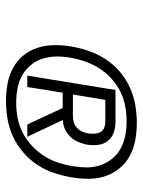

<svg xmlns="http://www.w3.org/2000/svg" viewBox="62 -981 476 640"><g transform="rotate(90 300.0 -661.0)"><path d="M232 -514 280 -808H386Q405 -808 422 -802Q439 -796 450 -782Q461 -768 463 -749.5Q465 -731 462 -712Q459 -698 453 -683.5Q447 -669 436 -657.5Q425 -646 410.5 -639.5Q396 -633 380 -632L436 -514H395L340 -632H289L270 -514ZM295 -666H367Q377 -666 387.5 -669Q398 -672 406.5 -680Q415 -688 419 -698Q423 -708 425 -718Q426 -728 425.5 -738.5Q425 -749 420.5 -757.5Q416 -766 406.5 -770Q397 -774 386 -774H313ZM317 -443Q288 -443 260 -448Q232 -453 207.5 -466Q183 -479 165.5 -500Q148 -521 139.5 -547.5Q131 -574 130.5 -603Q130 -632 135 -661Q140 -690 150 -719Q160 -748 177 -774.5Q194 -801 218.5 -822Q243 -843 272 -856Q301 -869 330.5 -874Q360 -879 389 -879Q418 -879 446.5 -874Q475 -869 499 -856Q523 -843 540.5 -822Q558 -801 567 -774.5Q576 -748 576 -719Q576 -690 571 -661Q566 -632 556.5 -603Q547 -574 529.5 -547.5Q512 -521 487.5 -500Q463 -479 434.5 -466Q406 -453 376 -448Q346 -443 317 -443ZM322 -477Q347 -477 372 -481.5Q397 -486 421 -498Q445 -510 465 -528.5Q485 -547 499.5 -569.5Q514 -592 522 -616.5Q530 -641 534 -666Q538 -690 538 -713.5Q538 -737 530.5 -758.5Q523 -780 508.5 -797.5Q494 -815 474.5 -825.5Q455 -836 432 -840.5Q409 -845 385 -845Q360 -845 334.5 -840.5Q309 -836 285 -824Q261 -812 241 -793.5Q221 -775 207 -752.5Q193 -730 184.5 -705.5Q176 -681 172 -656Q168 -632 168.5 -608.5Q169 -585 176 -563.5Q183 -542 198 -524.5Q213 -507 232 -496.5Q251 -486 274.5 -481.5Q298 -477 322 -477Z"/></g></svg>

Font: Iosevka Aile Extralight
Style: Italic
Weight: 200
Italic angle: -9°
Designer: Belleve Invis
Foundry: Belleve Invis
Version: Version 31.1.0; ttfautohint (v1.8.4)